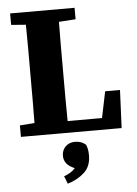

<svg xmlns="http://www.w3.org/2000/svg" viewBox="-61 -703 725 1018"><g transform="rotate(-5 301.5 -194.0)"><path d="M32 -596V-657H375V-596L286 -590Q285 -531 285 -471.5Q285 -412 285 -353V-294Q285 -239 285 -180.5Q285 -122 286 -62H469L498 -202H577L568 0H32V-61L110 -67Q111 -126 111 -182.5Q111 -239 111 -290V-353Q111 -413 111 -472Q111 -531 110 -590ZM383 129Q383 187 347 220Q311 253 258 269L242 228Q283 213 302 190Q271 177 258 159.5Q245 142 245 120Q245 90 264.5 70.5Q284 51 316 51Q349 51 373 72Q378 85 380.5 98Q383 111 383 129Z"/></g></svg>

Font: Source Serif 4 SmText
Style: Bold
Weight: 700
Designer: Frank Grießhammer
Foundry: Adobe
Version: Version 4.005;hotconv 1.1.0;makeotfexe 2.6.0